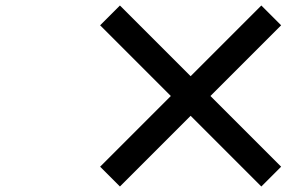

<svg xmlns="http://www.w3.org/2000/svg" viewBox="-20 -729 1042 698"><path d="M1002 -123 930 -51 673 -308 416 -51 344 -123 601 -380 344 -637 416 -709 673 -452 930 -709 1002 -637 745 -380Z"/></svg>

Font: NotoSansHansBold
Style: Bold
Weight: 700
Designer: Ryoko NISHIZUKA  (kana & ideographs); Paul D. Hunt (Latin, Greek & Cyrillic); Wenlong ZHANG  (bopomofo); Sandoll Communi
Foundry: Adobe Systems Incorporated
Version: Version 1.00;December 8, 2021;FontCreator 13.0.0.2675 64-bit